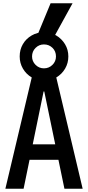

<svg xmlns="http://www.w3.org/2000/svg" viewBox="-20 -1160 540 1180"><path d="M13 0 186 -730H315L488 0H376L252 -598H248L125 0ZM111 -178V-273H389V-178ZM250 -664Q209 -664 175 -684Q141 -704 121 -738Q101 -772 101 -813Q101 -855 120.5 -888.5Q140 -922 174.5 -942Q209 -962 250 -962Q292 -962 325.5 -942Q359 -922 379.5 -888.5Q400 -855 400 -813Q400 -772 380 -738Q360 -704 326 -684Q292 -664 250 -664ZM250 -740Q281 -740 302.5 -761.5Q324 -783 324 -813Q324 -845 302.5 -866Q281 -887 250 -887Q220 -887 198.5 -865.5Q177 -844 177 -813Q177 -783 198.5 -761.5Q220 -740 250 -740ZM305 -920H200L291 -1140H426Z"/></svg>

Font: M PLUS 1 Code Medium
Style: Regular
Weight: 500
Designer: Coji Morishita
Foundry: UNDERFOREST DESIGN
Version: Version 1.002